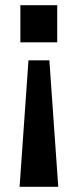

<svg xmlns="http://www.w3.org/2000/svg" viewBox="-20 -550 301 735"><path d="M58 -388H199V-530H58ZM55 165H203L169 -319H89Z"/></svg>

Font: Morrison SemiBold
Style: Regular
Weight: 600
Designer: Pablo Impallari, Rodrigo Fuenzalida (Modified by Dan O. Williams)
Version: Version 0.030; ttfautohint (v1.8.1)